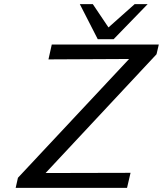

<svg xmlns="http://www.w3.org/2000/svg" viewBox="-20 -911 790 931"><path d="M367 -891H430L506 -778L633 -891H696L531 -721H454ZM56 0 67 -49 606 -625 215 -623 231 -695H750L739 -648L201 -72L613 -73L596 0Z"/></svg>

Font: Coval
Style: Book Italic
Weight: 350
Foundry: Context Ltd
Version: Version 001.000